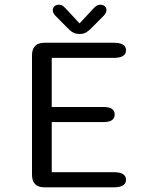

<svg xmlns="http://www.w3.org/2000/svg" viewBox="-20 -802 659 822"><path d="M519.5 -586.8Q519.5 -554.2 467.2 -554.2H201.5V-344H421.8Q448.2 -344 459.6 -335.7Q471 -327.3 471 -311.8Q471 -296.3 459.6 -287.8Q448.2 -279.3 421.8 -279.3H201.5V-64.8H467.2Q519.5 -64.8 519.5 -32.2Q519.5 0 467.2 0H171Q117 0 117 -54V-565.2Q117 -619 171 -619H467.2Q519.5 -619 519.5 -586.8ZM424.2 -734.8 377 -687.5Q362.7 -672 350.3 -664.2Q338 -656.5 320.5 -656.5Q303 -656.5 290.5 -664.2Q278 -672 263.8 -687.5L217 -734.8Q206 -746.3 206 -758.2Q206 -768.5 213.1 -775.2Q220.2 -781.8 231.5 -781.8Q242.5 -781.8 249.9 -776.2Q257.3 -770.5 266.2 -760.3L320.8 -701.8L374.7 -760Q383.3 -769.8 391 -775.8Q398.7 -781.8 409.3 -781.8Q421.3 -781.8 428.6 -775.3Q435.8 -768.8 435.8 -758.8Q435.8 -753.8 433.2 -747.7Q430.5 -741.5 424.2 -734.8Z"/></svg>

Font: Sono ExtraLight
Style: Regular
Weight: 200
Designer: Tyler Finck
Foundry: Tyler Finck
Version: Version 2.112